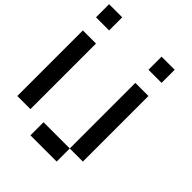

<svg xmlns="http://www.w3.org/2000/svg" viewBox="-272 -1022 1294 1294"><g transform="rotate(45 375.0 -375.0)"><path d="M0 0V-625H125V0ZM0 -750V-875H125V-750ZM250 125V0H500V125ZM500 0V-625H625V0ZM500 -750V-875H625V-750Z"/></g></svg>

Font: Galmuri7 Regular
Style: Regular
Weight: 400
Designer: Lee Minseo (quiple)
Version: Version 2.399;hotconv 1.1.1;makeotfexe 2.6.0 DEVELOPMENT